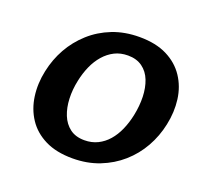

<svg xmlns="http://www.w3.org/2000/svg" viewBox="-120 -811 1018 964"><g transform="rotate(20 389.0 -329.0)"><path d="M359 15Q272 15 212 -15Q152 -45 118 -96.5Q84 -148 75 -213.5Q66 -279 81 -349Q95 -416 127.5 -474Q160 -532 210 -577Q260 -622 325 -647.5Q390 -673 469 -673Q556 -673 616 -643Q676 -613 710.5 -561Q745 -509 753.5 -443.5Q762 -378 747 -308Q733 -241 700 -182.5Q667 -124 617 -80Q567 -36 502 -10.5Q437 15 359 15ZM384 -91Q423 -91 454.5 -106.5Q486 -122 510 -149.5Q534 -177 550.5 -214.5Q567 -252 576 -295Q587 -348 585.5 -396Q584 -444 569 -482.5Q554 -521 523 -543.5Q492 -566 446 -566Q406 -566 374.5 -550Q343 -534 318.5 -506Q294 -478 277.5 -441Q261 -404 252 -361Q241 -310 243 -262Q245 -214 260.5 -175.5Q276 -137 306.5 -114Q337 -91 384 -91Z"/></g></svg>

Font: Ysabeau ExtraBold
Style: Italic
Weight: 800
Italic angle: -12°
Designer: Christian Thalmann (Catharsis Fonts)
Version: Version 2.002